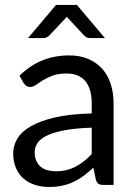

<svg xmlns="http://www.w3.org/2000/svg" viewBox="-20 -736 537 764"><path d="M397.5 -584.5H338Q332.5 -584.5 326.8 -586.5Q321 -588.5 315.5 -594L254 -660Q249.5 -664 246 -669.5Q243.5 -667 241.5 -664.5Q239.5 -662 237.5 -660L175.5 -594Q165 -584.5 153 -584.5H91.5L203 -716.5H286ZM57.5 -435Q99.5 -475.5 148 -495.5Q196.5 -515.5 255.5 -515.5Q298 -515.5 331 -501.5Q364 -487.5 386.5 -462.5Q409 -437.5 420.5 -402Q432 -366.5 432 -324V0H392.5Q379.5 0 372.5 -4.2Q365.5 -8.5 361.5 -21L351.5 -69Q331.5 -50.5 312.5 -36.2Q293.5 -22 272.5 -12.2Q251.5 -2.5 227.8 2.8Q204 8 175 8Q145.5 8 119.5 -0.2Q93.5 -8.5 74.2 -25Q55 -41.5 43.8 -66.8Q32.5 -92 32.5 -126.5Q32.5 -156.5 49 -184.2Q65.5 -212 102.5 -233.5Q139.5 -255 199 -268.8Q258.5 -282.5 345 -284.5V-324Q345 -383 319.5 -413.2Q294 -443.5 245 -443.5Q212 -443.5 189.8 -435.2Q167.5 -427 151.2 -416.8Q135 -406.5 123.2 -398.2Q111.5 -390 100 -390Q91 -390 84.5 -394.8Q78 -399.5 73.5 -406.5ZM345 -228Q283.5 -226 240.2 -218.2Q197 -210.5 169.8 -198Q142.5 -185.5 130.2 -168.5Q118 -151.5 118 -130.5Q118 -110.5 124.5 -96Q131 -81.5 142.2 -72.2Q153.5 -63 168.8 -58.8Q184 -54.5 201.5 -54.5Q225 -54.5 244.5 -59.2Q264 -64 281.2 -73Q298.5 -82 314.2 -94.5Q330 -107 345 -123Z"/></svg>

Font: Lato
Style: Regular
Weight: 400
Designer: Lukasz Dziedzic with Adam Twardoch and Botio Nikoltchev
Foundry: tyPoland Lukasz Dziedzic
Version: Version 2.010; 2014-09-01; http://www.latofonts.com/; ttfaut